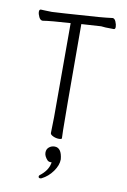

<svg xmlns="http://www.w3.org/2000/svg" viewBox="-101 -762 702 1061"><g transform="rotate(10 250.0 -232.0)"><path d="M282 0Q282 6 265.5 6Q249 6 233 -1.5Q217 -9 217 -18L219 -107V-635Q105 -628 64 -621Q51 -621 43 -637.5Q35 -654 35 -667Q35 -680 45 -680Q52 -680 70.5 -679Q89 -678 106 -678Q123 -678 365 -695Q404 -698 443 -703Q454 -703 461 -686.5Q468 -670 468 -657Q468 -644 459 -644Q403 -644 388 -647L278 -640V-635Q279 -74 280.5 -45.5Q282 -17 282 0ZM192 230Q192 227 195 223Q240 189 248 147L249 141H243Q231 141 224 133Q206 113 206 93.5Q206 74 219.5 63Q233 52 251 52Q290 52 296 116Q296 149 271 184Q246 219 210 237Q206 239 202 239Q192 239 192 230Z"/></g></svg>

Font: Moon Stars Kai T HW Light
Style: Regular
Weight: 300
Designer: GuiWonder
Version: Version 1.101